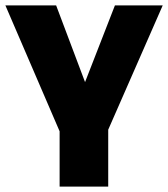

<svg xmlns="http://www.w3.org/2000/svg" viewBox="-33 -515 626 715"><path d="M189 180V-26L-13 -495H176L297 -174H270L395 -495H573L370 -32V180Z"/></svg>

Font: Nunito Sans 11pt Black
Style: Regular
Weight: 900
Version: Version 3.101;gftools[0.9.27]